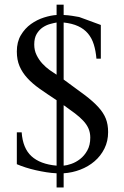

<svg xmlns="http://www.w3.org/2000/svg" viewBox="-20 -739 540 835"><path d="M450.2 -164.6Q450.2 -125 434.1 -92.8Q418 -60.5 391.1 -37.6Q364.3 -14.6 329.3 -1.2Q294.4 12.2 256.8 14.6V76.2H226.1V14.6Q204.6 13.7 181.4 10Q158.2 6.3 135.5 1.2Q112.8 -3.9 91.6 -10.7Q70.3 -17.6 53.2 -24.9V-163.6H74.2Q79.1 -94.2 116.9 -59.6Q154.8 -24.9 226.1 -18.6V-303.2Q185.1 -330.1 152.8 -352.8Q120.6 -375.5 98.6 -399.7Q76.7 -423.8 64.9 -451.4Q53.2 -479 53.2 -515.1Q53.2 -556.6 70.8 -586.2Q88.4 -615.7 114.7 -634.5Q141.1 -653.3 171.1 -662.8Q201.2 -672.4 226.1 -673.8V-718.8H256.8V-673.8Q276.4 -672.9 293.5 -670.2Q310.5 -667.5 324.2 -665L355 -653.8Q378.9 -645.5 418.5 -630.4V-483.9H399.4Q396.5 -518.1 387.9 -545.7Q379.4 -573.2 362.5 -593.3Q345.7 -613.3 319.8 -625.2Q293.9 -637.2 256.8 -641.1V-393.1Q311 -354 347.9 -326.2Q384.8 -298.3 407.5 -273.4Q430.2 -248.5 440.2 -223.1Q450.2 -197.8 450.2 -164.6ZM372.6 -140.6Q372.6 -162.1 365 -179.7Q357.4 -197.3 342.5 -213.4Q327.6 -229.5 306.2 -245.8Q284.7 -262.2 256.8 -281.7V-18.6Q270.5 -19.5 290.3 -26.4Q310.1 -33.2 328.4 -47.4Q346.7 -61.5 359.6 -84.5Q372.6 -107.4 372.6 -140.6ZM226.1 -641.1Q214.4 -639.2 197.5 -634.5Q180.7 -629.9 165.5 -619.6Q150.4 -609.4 139.6 -591.6Q128.9 -573.7 128.9 -545.4Q128.9 -520 139.2 -499.3Q149.4 -478.5 164.3 -462.4Q179.2 -446.3 196 -434.3Q212.9 -422.4 226.1 -414.1Z"/></svg>

Font: Campania
Style: Regular
Weight: 400
Version: Version 2.009